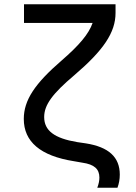

<svg xmlns="http://www.w3.org/2000/svg" viewBox="-20 -760 640 904"><path d="M524 -740H93V-652H416C398 -600 353 -547 270 -475C145 -367 92 -289 92 -200C92 -93 170 -26 328 -1L368 6C424 14 448 36 448 76C448 90 445 106 438 124H533C540 105 544 85 544 62C544 -20 492 -68 384 -85L343 -91C236 -109 188 -145 188 -209C188 -266 227 -319 330 -406C467 -523 524 -607 524 -699Z"/></svg>

Font: CommitMono
Style: 500Regular
Weight: 500
Monospace: yes
Designer: Eigil Nikolajsen
Foundry: Eigil Nikolajsen
Version: Version 1.143